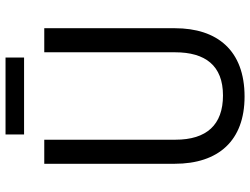

<svg xmlns="http://www.w3.org/2000/svg" viewBox="-125 -769 904 694"><g transform="rotate(-90 327.0 -422.0)"><path d="M466 -854H188V-787H466ZM572 -242V-714H485V-241C485 -132 437 -68 329 -68C223 -68 169 -127 169 -240V-714H82V-243C82 -84 166 10 325 10C492 10 572 -89 572 -242Z"/></g></svg>

Font: Noto Sans Devanagari UI SemiCondensed
Style: Regular
Weight: 400
Width: 4
Designer: Jelle Bosma - Monotype Design Team
Foundry: Monotype Imaging Inc.
Version: Version 2.004